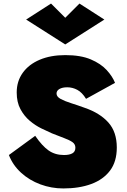

<svg xmlns="http://www.w3.org/2000/svg" viewBox="-20 -1030 712 1080"><path d="M347 -930 427 -1010 567 -920 347 -780 127 -920 267 -1010ZM178 -266Q217 -209 253.5 -183.5Q290 -158 340 -158Q370 -158 387 -167.5Q404 -177 404 -199Q404 -219 387.5 -230.5Q371 -242 341.5 -253Q312 -264 272 -280Q247 -291 213 -307.5Q179 -324 147.5 -350.5Q116 -377 95 -416Q74 -455 74 -510Q74 -573 108 -620.5Q142 -668 203.5 -694Q265 -720 347 -720Q434 -720 490.5 -696Q547 -672 580 -636Q613 -600 627 -564L464 -474Q442 -510 415 -524.5Q388 -539 358 -539Q331 -539 314.5 -529.5Q298 -520 298 -504Q298 -486 321 -473.5Q344 -461 380.5 -449.5Q417 -438 458 -423Q542 -394 589.5 -341Q637 -288 637 -200Q637 -121 599 -70.5Q561 -20 493.5 5Q426 30 336 30Q269 30 207 7Q145 -16 98.5 -58.5Q52 -101 30 -158Z"/></svg>

Font: Jost* Black
Style: Regular
Weight: 900
Version: Version 3.7